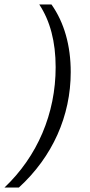

<svg xmlns="http://www.w3.org/2000/svg" viewBox="-45 -736 405 866"><path d="M187 -716H132C181 -642 206 -548 206 -433C206 -224 124 -31 -25 110H40C192 -29 274 -213 274 -411C274 -530 245 -634 187 -716Z"/></svg>

Font: Uncut Sans Book Italic
Style: Regular
Weight: 350
Italic angle: -11°
Designer: Kasper Nordkvist
Foundry: UNCUT.wtf
Version: Version 1.304;Glyphs 3.2 (3246)